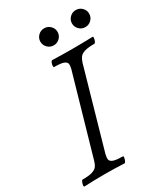

<svg xmlns="http://www.w3.org/2000/svg" viewBox="-205 -930 897 1026"><g transform="rotate(-30 244.0 -417.0)"><path d="M4 3Q0 3 1 -6Q2 -15 6 -24.5Q10 -34 14 -34Q54 -34 74.5 -40.5Q95 -47 104 -59.5Q113 -72 118 -91L257 -575Q262 -594 260 -606Q258 -618 241 -624.5Q224 -631 183 -631Q179 -631 179.5 -640.5Q180 -650 184 -659Q188 -668 193 -668Q224 -667 255 -666.5Q286 -666 317 -666Q348 -666 379 -666.5Q410 -667 441 -668Q446 -668 445 -659Q444 -650 440 -640.5Q436 -631 431 -631Q391 -631 370.5 -624.5Q350 -618 341 -606Q332 -594 326 -575L188 -91Q183 -72 185 -59.5Q187 -47 204.5 -40.5Q222 -34 262 -34Q267 -34 265.5 -24.5Q264 -15 260 -6Q256 3 251 3Q190 0 128 0Q67 0 4 3ZM240 -732Q218 -732 202.5 -747.5Q187 -763 187 -785Q187 -806 202.5 -821.5Q218 -837 240 -837Q262 -837 277.5 -821.5Q293 -806 293 -785Q293 -763 277.5 -747.5Q262 -732 240 -732ZM435 -732Q413 -732 397.5 -747.5Q382 -763 382 -785Q382 -806 397.5 -821.5Q413 -837 435 -837Q457 -837 472.5 -821.5Q488 -806 488 -785Q488 -763 472.5 -747.5Q457 -732 435 -732Z"/></g></svg>

Font: Junicode
Style: Italic
Weight: 400
Italic angle: -11°
Designer: Peter S. Baker
Version: Version 2.100; ttfautohint (v1.8.4)